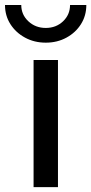

<svg xmlns="http://www.w3.org/2000/svg" viewBox="-38 -764 372 784"><path d="M99.1 0V-519H198.7V0ZM148.9 -589.8Q102.1 -589.8 64.2 -610.4Q26.4 -630.9 4.4 -665.5Q-17.6 -700.2 -17.6 -743.7H48.8Q48.8 -704.1 77.9 -677Q106.9 -649.9 148.9 -649.9Q190.9 -649.9 219.5 -677Q248 -704.1 248 -743.7H314.5Q314.5 -700.2 292.7 -665.5Q271 -630.9 233.4 -610.4Q195.8 -589.8 148.9 -589.8Z"/></svg>

Font: Reddit Sans Medium
Style: Regular
Weight: 500
Designer: Stephen Hutchings
Foundry: Reddit
Version: Version 1.014